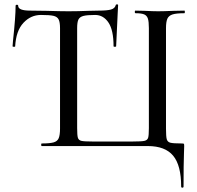

<svg xmlns="http://www.w3.org/2000/svg" viewBox="-20 -674 909 886"><path d="M662 0H173Q170 0 170 -6Q170 -12 173 -12Q210 -12 227.5 -17Q245 -22 251 -36.5Q257 -51 257 -81V-544Q257 -572 250.5 -584.5Q244 -597 226.5 -601Q209 -605 169 -605Q122 -605 88 -568.5Q54 -532 50 -460Q50 -458 44 -458Q38 -458 38 -461Q39 -467 39 -473Q39 -479 40 -486Q52 -596 52 -647Q52 -652 58 -652Q64 -652 64 -647Q64 -625 119 -625L195 -624Q259 -622 296 -622Q340 -622 388 -624L437 -625Q474 -625 492 -630Q510 -635 514 -650Q515 -654 520 -654Q525 -654 525 -650Q525 -643 523 -611Q520 -558 516 -461Q516 -458 510 -458Q504 -458 504 -461Q504 -535 480.5 -570Q457 -605 419 -605Q382 -605 365 -600.5Q348 -596 342 -584Q336 -572 336 -544V-83Q336 -49 339.5 -38Q343 -27 355.5 -24Q368 -21 406 -21H593Q633 -21 646.5 -24Q660 -27 663.5 -38Q667 -49 667 -83V-544Q667 -574 662.5 -588Q658 -602 645.5 -607.5Q633 -613 605 -613Q602 -613 602 -619Q602 -625 605 -625L648 -624Q686 -622 710 -622Q736 -622 780 -624L831 -625Q833 -625 833 -619Q833 -613 831 -613Q794 -613 776.5 -607.5Q759 -602 752.5 -588Q746 -574 746 -544V-81Q746 -44 749.5 -31.5Q753 -19 766 -15.5Q779 -12 818 -12Q827 -12 828.5 -10.5Q830 -9 830 0Q830 19 829 32Q827 84 827 187Q827 192 821.5 192Q816 192 816 187Q816 89 779 44.5Q742 0 662 0Z"/></svg>

Font: Cormorant Unicase Medium
Style: Regular
Weight: 500
Designer: Christian Thalmann (Catharsis Fonts)
Foundry: Catharsis Fonts
Version: Version 4.000